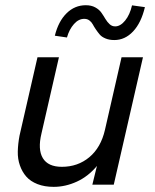

<svg xmlns="http://www.w3.org/2000/svg" viewBox="-20 -707 593 735"><path d="M417.5 -553.7Q398.4 -553.7 383.8 -559.8Q369.1 -565.9 361.6 -575Q354 -584 346.9 -594.5Q339.8 -605 335 -614Q330.1 -623 322 -628.9Q314 -634.8 303.2 -634.8Q281.2 -635.3 263.2 -615Q245.1 -594.7 236.3 -563.5L189.9 -570.3Q203.6 -625.5 234.9 -656.2Q266.1 -687 308.6 -687Q329.6 -687 344.7 -678.7Q359.9 -670.4 368.2 -658.4Q376.5 -646.5 383.5 -634.5Q390.6 -622.6 399.7 -614.3Q408.7 -606 420.9 -606Q440.9 -606 459 -628.2Q477.1 -650.4 485.4 -686.5L534.7 -679.7Q520.5 -619.6 489.5 -586.7Q458.5 -553.7 417.5 -553.7ZM185.5 8.3Q150.4 8.3 123.5 -2.2Q96.7 -12.7 80.8 -30.8Q64.9 -48.8 56.2 -73.7Q47.4 -98.6 48.1 -127.2Q48.8 -155.8 54.7 -187.5L123.5 -487.8H205.6L138.7 -195.8Q124 -134.8 144 -101.6Q164.1 -68.4 216.8 -68.4Q277.8 -68.4 322 -105.2Q366.2 -142.1 381.8 -210L445.3 -487.8H527.3L415.5 0H333.5L351.1 -71.8Q317.9 -31.7 274.2 -11.7Q230.5 8.3 185.5 8.3Z"/></svg>

Font: HK Grotesk Medium Legacy Italic
Style: Regular
Weight: 500
Italic angle: -13°
Designer: Alfredo Marco Pradil
Foundry: Hanken Design Co.
Version: Version 2.022;PS 002.022;hotconv 1.0.88;makeotf.lib2.5.64775